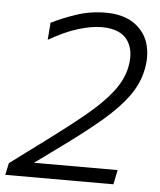

<svg xmlns="http://www.w3.org/2000/svg" viewBox="-53 -742 654 787"><g transform="rotate(5 274.0 -349.0)"><path d="M-2 0 8.5 -49Q46 -76.5 83 -104.5Q120 -132.5 158 -160Q245.5 -225 309.5 -278Q373.5 -331 412.2 -380.5Q451 -430 462 -483.5Q466.5 -505 466.5 -524.5Q466.5 -564.5 446.5 -594Q416.5 -637.5 338.5 -637.5Q297.5 -637.5 242.8 -620.8Q188 -604 123 -566.5L128.5 -637Q171.5 -659 229.5 -678.5Q287.5 -698 349.5 -698Q422 -698 466.2 -668Q510.5 -638 526.5 -588.5Q535 -561 535 -530Q535 -505.5 529.5 -479Q517.5 -420.5 479.8 -368.5Q442 -316.5 377.8 -261.8Q313.5 -207 221.5 -140L111 -59.5H455L443 0Z"/></g></svg>

Font: Heraclito Light
Style: Italic
Weight: 300
Italic angle: -12°
Designer: Kostas Bartsokas (font) & Cristiano Sobral (main changes)
Foundry: Kostas Bartsokas (font) & Cristiano Sobral (main changes)
Version: Version 1.00;July 8, 2020;FontCreator 13.0.0.2655 64-bit